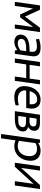

<svg xmlns="http://www.w3.org/2000/svg" viewBox="1422 -1956 798 3683"><g transform="rotate(90 1821.5 -115.0)"><path d="M94 0 143 -351 258 -102H313L499 -351L450 0H528L596 -482H512L299 -194L168 -482H84L16 0Z M962 -218 946 -109C907 -79 866 -56 804 -56C760 -56 726 -82 726 -123C729 -218 851 -217 962 -218ZM889 -494C840 -494 786 -484 726 -465L735 -404C768 -414 829 -424 869 -424C948 -424 975 -397 975 -334C975 -319 974 -303 971 -284C809 -281 653 -266 644 -107C644 -36 706 10 783 10C834 10 886 -9 939 -46L951 0H1013L1057 -316C1059 -332 1061 -347 1061 -361C1061 -456 1005 -494 889 -494Z M1479 -218 1448 0H1531L1599 -482H1516L1488 -284H1225L1253 -482H1170L1102 0H1185L1216 -218Z M1982 -320C1982 -309 1981 -296 1979 -284H1728C1750 -366 1801 -429 1891 -429C1955 -429 1982 -382 1982 -320ZM1632 -183C1632 -59 1706 10 1845 10C1897 10 1949 1 2004 -17L1998 -77C1959 -64 1918 -58 1877 -58C1776 -58 1715 -109 1715 -192C1715 -200 1716 -209 1717 -218H2048L2054 -229C2058 -258 2064 -291 2064 -322C2064 -428 2007 -494 1891 -494C1733 -492 1637 -359 1632 -183Z M2502 -155C2502 -215 2464 -244 2415 -254C2460 -278 2490 -320 2489 -375C2489 -440 2447 -482 2335 -482H2181L2113 0H2268C2408 -3 2499 -46 2502 -155ZM2301 -66H2205L2226 -215H2298C2376 -215 2420 -203 2420 -156C2418 -90 2369 -66 2301 -66ZM2306 -281H2236L2255 -416H2327C2376 -416 2406 -399 2406 -358C2406 -302 2362 -282 2306 -281Z M2787 -56C2748 -56 2713 -64 2682 -79L2726 -396C2763 -417 2788 -425 2840 -425C2933 -425 2976 -368 2976 -282C2974 -153 2904 -58 2787 -56ZM3065 -298C3065 -413 3001 -494 2870 -494C2820 -494 2772 -480 2727 -451L2715 -482H2656L2551 264H2634L2673 -14C2708 2 2746 10 2787 10C2946 8 3061 -117 3065 -298Z M3170 -482 3102 0H3179L3507 -359L3456 0H3539L3607 -482H3530L3202 -121L3253 -482Z"/></g></svg>

Font: Cantarell
Style: Oblique
Weight: 400
Italic angle: -8°
Designer: Dave Crossland
Version: Version 0.024